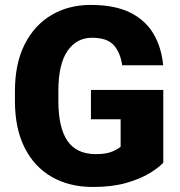

<svg xmlns="http://www.w3.org/2000/svg" viewBox="-20 -741 722 771"><path d="M635.7 -379.9V-87.9Q617.7 -67.9 580.3 -45.2Q543 -22.5 486.3 -6.3Q429.7 9.8 353 9.8Q258.8 9.8 188.2 -30.5Q117.7 -70.8 78.9 -147.9Q40 -225.1 40 -335.4V-375Q40 -485.8 79.1 -563Q118.2 -640.1 186.8 -680.7Q255.4 -721.2 343.8 -721.2Q441.9 -721.2 503.4 -690.2Q564.9 -659.2 596.7 -604.7Q628.4 -550.3 635.3 -479H470.7Q462.9 -531.7 436 -560.5Q409.2 -589.4 349.6 -589.4Q287.6 -589.4 251 -536.4Q214.4 -483.4 214.4 -376V-335.4Q214.4 -229 250.7 -175.5Q287.1 -122.1 365.2 -122.1Q406.2 -122.1 429.9 -132.1Q453.6 -142.1 464.4 -151.9V-262.2H345.2V-379.9Z"/></svg>

Font: Vazirmatn RD Black
Style: Regular
Weight: 900
Designer: Saber Rastikerdar
Foundry: Saber Rastikerdar
Version: Version 32.102